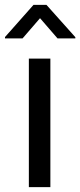

<svg xmlns="http://www.w3.org/2000/svg" viewBox="-41 -769 329 789"><path d="M268.6 -616.2V-611.3H195.3L123.5 -694.3L51.8 -611.3H-20.5V-616.7L96.7 -749H149.9ZM166 0H77.6V-528.3H166Z"/></svg>

Font: Robert Sans Medium
Style: Regular
Weight: 500
Designer: Christian Robertson (extended by Adam Twardoch)
Foundry: Google
Version: Version 12.135;April 2, 2019;FontCreator 11.5.0.2425 64-bit;